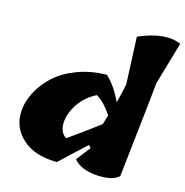

<svg xmlns="http://www.w3.org/2000/svg" viewBox="-121 -966 1043 1080"><g transform="rotate(15 400.0 -426.5)"><path d="M566 -538 554 -813Q707 -879 800 -837L728 -589Q722 -523 667 -31Q628 5 536 -1.5Q444 -8 402 -58L465 -140L452 -155Q366 -76 302 -15Q172 -16 101.5 -79.5Q31 -143 35 -235Q37 -293 66.5 -350.5Q96 -408 147 -455Q198 -502 276.5 -531.5Q355 -561 447 -562Q499 -515 540 -427Q556 -486 566 -538ZM496 -288 513 -343Q467 -412 422 -437Q358 -405 321 -349.5Q284 -294 281.5 -239Q279 -184 317 -158Q389 -207 496 -288Z"/></g></svg>

Font: Tillana ExtraBold
Style: Regular
Weight: 800
Designer: Lipi Raval (Devanagari, Latin), Jonny Pinhorn (Latin)
Foundry: Indian Type Foundry
Version: Version 2.003;PS 1.0;hotconv 1.0.79;makeotf.lib2.5.61930; tt